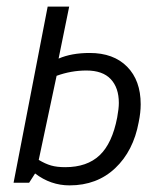

<svg xmlns="http://www.w3.org/2000/svg" viewBox="-20 -552 479 580"><path d="M21 0 124 -532H189L157 -375Q196 -392 251 -392Q323 -392 364 -350.5Q405 -309 405 -237Q405 -212 399 -183Q383 -96 328 -44Q273 8 190 8Q133 8 86 -28L68 0ZM334 -197Q339 -224 339 -241Q339 -287 314.5 -313Q290 -339 241 -339Q195 -339 151 -323L97 -69Q117 -57 134.5 -52Q152 -47 177 -47Q243 -47 281 -83Q319 -119 334 -197Z"/></svg>

Font: Cambay Devanagari
Style: Italic
Weight: 400
Italic angle: -11°
Designer: Pooja Saxena
Foundry: Pooja Saxena
Version: Version 1.018;PS 001.018;hotconv 1.0.70;makeotf.lib2.5.58329